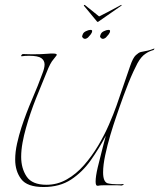

<svg xmlns="http://www.w3.org/2000/svg" viewBox="-20 -742 640 771"><path d="M464 -721Q468 -723 468.5 -722Q469 -721 467 -719L375 -655Q372 -653 370 -655L317 -719Q316 -721 318 -722Q320 -723 322 -721Q325 -719 335 -710.5Q345 -702 357.5 -692.5Q370 -683 378 -676Q392 -683 410.5 -692.5Q429 -702 444.5 -710.5Q460 -719 464 -721ZM155 9Q89 9 65 -23Q41 -55 41 -101Q41 -132 48.5 -165.5Q56 -199 66 -230Q85 -288 109 -343.5Q133 -399 150 -446Q154 -456 156.5 -465.5Q159 -475 159 -483Q159 -499 146 -508.5Q133 -518 97 -518Q88 -518 80 -517.5Q72 -517 67 -516Q65 -516 65 -518Q65 -520 67.5 -522.5Q70 -525 72 -525Q79 -525 89 -524.5Q99 -524 110 -524Q126 -524 142.5 -524.5Q159 -525 169 -526Q177 -527 183 -527Q189 -527 193 -527Q208 -527 208 -522Q208 -520 204 -515.5Q200 -511 195 -504Q182 -490 167 -451Q149 -408 125 -348Q101 -288 84 -227Q76 -199 70.5 -169Q65 -139 65 -112Q65 -66 87 -33Q109 0 167 0Q210 0 248 -21.5Q286 -43 317.5 -79Q349 -115 374 -157Q399 -199 417.5 -241.5Q436 -284 448 -318L503 -478Q514 -510 525.5 -520.5Q537 -531 545 -533Q557 -536 564.5 -537Q572 -538 585 -542L599 -547Q601 -548 599.5 -545Q598 -542 596 -541Q578 -536 564 -526Q547 -515 532 -488Q526 -477 516 -455.5Q506 -434 495.5 -408Q485 -382 476 -357Q467 -332 461 -315Q457 -303 446 -271.5Q435 -240 423 -199.5Q411 -159 402.5 -119Q394 -79 394 -50Q394 -12 412 -6Q420 -4 430.5 -3Q441 -2 451 -2Q458 -2 464 -2Q470 -2 475 -3Q477 -3 477 -2Q477 -1 473.5 1Q470 3 467 3Q460 2 449 2Q438 2 427 2Q411 2 397.5 2Q384 2 379 3Q376 4 371 4Q364 4 364 -13Q364 -34 372.5 -70Q381 -106 388 -132Q390 -140 393.5 -153.5Q397 -167 400.5 -180Q404 -193 405 -197Q378 -146 344.5 -98.5Q311 -51 265.5 -21Q220 9 155 9ZM394 -586Q388 -586 384 -591Q380 -596 383 -600Q385 -611 396.5 -616.5Q408 -622 415 -622Q422 -622 422 -618Q422 -611 416 -603.5Q410 -596 405 -591Q398 -586 394 -586ZM322 -586Q316 -586 312 -591Q308 -596 311 -600Q313 -611 324.5 -616.5Q336 -622 343 -622Q350 -622 350 -618Q350 -611 344 -603.5Q338 -596 333 -591Q326 -586 322 -586Z"/></svg>

Font: Explora
Style: Regular
Weight: 400
Designer: Robert E. Leuschke
Foundry: Robert E. Leuschke
Version: Version 1.010